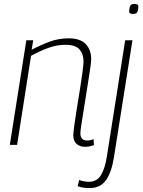

<svg xmlns="http://www.w3.org/2000/svg" viewBox="-20 -737 728 977"><path d="M114 -532H149L141 -484Q189 -509 234 -525.5Q279 -542 330 -542Q388 -542 416 -513Q444 -484 444 -435Q444 -424 440 -395Q436 -366 429.5 -326.5Q423 -287 416.5 -244Q410 -201 403.5 -162.5Q397 -124 393 -96Q389 -68 389 -59Q389 -22 424 -22Q440 -22 456 -29L458 1Q447 6 434.5 8Q422 10 412 10Q386 10 369.5 -5Q353 -20 353 -48Q353 -61 358 -98.5Q363 -136 371 -185Q379 -234 387 -283.5Q395 -333 400 -371.5Q405 -410 405 -424Q405 -462 384.5 -485.5Q364 -509 314 -509Q269 -509 226.5 -493.5Q184 -478 138 -453L67 0H30ZM665 -717Q685 -717 684 -703Q683 -680 677 -673Q671 -666 656 -666Q636 -666 637 -681Q639 -703 644 -710Q649 -717 665 -717ZM654 -532 560 62Q548 139 519.5 179.5Q491 220 436 220Q423 220 405.5 218Q388 216 375 210L383 179Q397 184 409 186Q421 188 432 188Q474 188 494.5 153Q515 118 524 58L617 -532Z"/></svg>

Font: Georama ExtraLight
Style: Italic
Weight: 200
Italic angle: -9°
Designer: Jean-Baptiste Levee
Foundry: Production Type
Version: Version 1.000